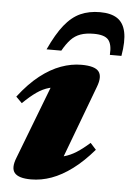

<svg xmlns="http://www.w3.org/2000/svg" viewBox="-51 -723 535 778"><g transform="rotate(5 216.0 -334.0)"><path d="M38.5 -68 167.5 -404 203 -366.5Q171 -367.5 145.5 -360.5Q120 -353.5 95.2 -336.2Q70.5 -319 40.5 -289.5L16 -314Q58 -368.5 100.5 -401.8Q143 -435 185 -450.2Q227 -465.5 268 -465.5Q322.5 -465.5 338.5 -445.2Q354.5 -425 338 -382L209 -38L172 -84.5Q204.5 -83.5 229.8 -90.2Q255 -97 279.5 -112.5Q304 -128 332.5 -153.5L356 -127.5Q313.5 -78 271.2 -46.5Q229 -15 187.5 0Q146 15 104.5 15Q54 15 37.5 -4.8Q21 -24.5 38.5 -68ZM307 -595Q275 -595 252.8 -587Q230.5 -579 214 -561.5Q197.5 -544 181.5 -515.5H121.5Q151 -579.5 180.5 -616.2Q210 -653 245 -668.8Q280 -684.5 324.5 -684.5Q369 -684.5 394.8 -667.5Q420.5 -650.5 428.5 -613.2Q436.5 -576 426 -515.5H379Q382 -558 366.5 -576.5Q351 -595 307 -595Z"/></g></svg>

Font: Newsreader 16pt 16pt ExtraBold
Style: Italic
Weight: 800
Italic angle: -17°
Version: Version 1.003